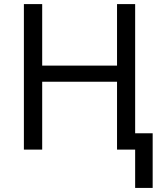

<svg xmlns="http://www.w3.org/2000/svg" viewBox="-20 -734 795 942"><path d="M643.1 188V0H554.2V-333H187V0H97.2V-713.9H187V-412.1H554.2V-713.9H643.1V-80.1H729V188Z"/></svg>

Font: Kurinto Seri
Style: Regular
Weight: 400
Designer: Kurinto was developed by Clint Goss from a range of fonts that are compatible with the SIL Open Font License Version 1.1
Foundry: Clinton F. Goss
Version: Version 2.196; July 25, 2020